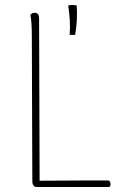

<svg xmlns="http://www.w3.org/2000/svg" viewBox="-20 -746 496 766"><path d="M136 -673 138 -25Q184 -25 229.5 -25.5Q275 -26 321 -26Q367 -26 413 -26Q417 -25 419 -20.5Q421 -16 421 -11.5Q421 -7 419.5 -3.5Q418 0 413 0H126Q118 0 113.5 -6Q109 -12 109 -22L107 -600Q107 -630 105.5 -652.5Q104 -675 101 -687Q104 -690 108 -692.5Q112 -695 119 -695Q127 -695 131.5 -689.5Q136 -684 136 -673ZM258 -607Q260 -635 258.5 -664Q257 -693 252 -724Q260 -726 269 -726Q278 -726 286 -724Q288 -695 286.5 -665.5Q285 -636 280 -607Z"/></svg>

Font: Arima Thin
Style: Regular
Weight: 100
Designer: Joana Correia and Natanael Gama
Foundry: NDISCOVER
Version: Version 1.101;gftools[0.9.23]